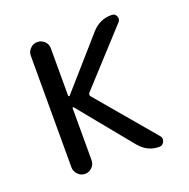

<svg xmlns="http://www.w3.org/2000/svg" viewBox="-99 -615 699 711"><g transform="rotate(-20 250.0 -260.0)"><path d="M80.1 -40V-480.5Q80.1 -496.1 91.8 -507.8Q103.5 -519.5 119.6 -519.5Q135.7 -519.5 147.5 -508.3Q159.2 -497.1 159.2 -480.5V-293.9Q159.2 -292 161.6 -291Q164.1 -290 165 -292L335 -485.4Q367.2 -520.5 413.1 -519.5Q425.8 -519.5 431.2 -507.3Q436.5 -495.1 427.7 -485.4L236.3 -276.4Q232.4 -270.5 236.3 -263.7L428.7 -36.1Q437.5 -26.4 431.6 -13.2Q425.8 0 412.1 0Q366.2 0 335 -37.1L164.1 -246.1Q162.1 -248 160.6 -247.1Q159.2 -246.1 159.2 -244.1V-40Q159.2 -23.4 147.5 -11.7Q135.7 0 119.6 0Q103.5 0 91.8 -12.2Q80.1 -24.4 80.1 -40Z"/></g></svg>

Font: Rounded Mgen+ 2m regular
Style: Regular
Weight: 400
Designer: [Source Han Sans]
Ryoko NISHIZUKA  (kana & ideographs); Paul D. Hunt (Latin, Greek & Cyrillic); Wenlong ZHANG  (bopomofo
Version: Version 1.059.20150602